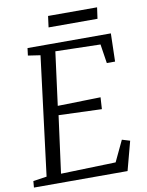

<svg xmlns="http://www.w3.org/2000/svg" viewBox="-96 -962 789 1030"><g transform="rotate(-10 298.0 -447.0)"><path d="M4 0 7 -35 81 -46 162 -693 95 -703 100 -743H554L550 -590H505L489 -694L244 -700L206 -409.5L440 -415L436 -351L201.5 -359.5L160 -48L459 -57L513 -171L556 -158L514 0ZM238.5 -893.5H505.5L497 -832.5H230.5Z"/></g></svg>

Font: Merriweather Light
Style: Italic
Weight: 300
Italic angle: -7.8°
Designer: Eben Sorkin
Foundry: Eben Sorkin
Version: Version 2.101